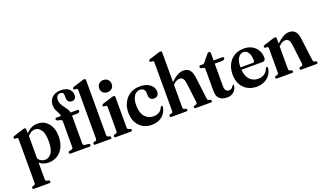

<svg xmlns="http://www.w3.org/2000/svg" viewBox="-85 -1345 3721 2183"><g transform="rotate(-20 1775.0 -254.0)"><path d="M178 -429.5V-381.5Q207 -414.5 241.8 -431.8Q276.5 -449 318 -449Q397 -449 447 -390.2Q497 -331.5 497 -231Q497 -154.5 469.8 -100.2Q442.5 -46 395.8 -17.5Q349 11 290 11Q223 11 180.5 -28.5V170Q180.5 193 195 197L221 201.5Q232.5 208 232.5 218.5Q232.5 234 215.5 234H30Q13 234 13 218.5Q13 208 25.5 201.5L44 197Q58.5 192.5 58.5 170V-354.5Q58.5 -371 46.5 -374.5L20.5 -375Q8.5 -379.5 8.5 -390Q8.5 -401 25 -407.5L129 -440.5Q150 -448.5 160.5 -448.5Q178 -448.5 178 -429.5ZM268 -397.5Q219.5 -397.5 180.5 -349.5V-76.5Q212.5 -32.5 262.5 -32.5Q309.5 -32.5 340.8 -76Q372 -119.5 372 -217Q372 -310 342.5 -353.8Q313 -397.5 268 -397.5Z M720.5 -64.5Q720.5 -41 739 -38.5L786.5 -32.5Q803.5 -30.5 803.5 -16Q803.5 0 786 0H558.5Q541.5 0 541.5 -15.5Q541.5 -27.5 556 -32.5L582.5 -38Q600 -42.5 600 -63.5V-375Q600 -389.5 583.5 -396L547.5 -404.5Q530 -411.5 530 -424Q530 -439 546.5 -439H601Q600 -460 588.2 -480.2Q576.5 -500.5 565 -525.2Q553.5 -550 553.5 -585Q553.5 -643.5 592 -679.2Q630.5 -715 699 -715Q763 -715 795.5 -684.5Q828 -654 828 -613Q828 -583 813.5 -568.2Q799 -553.5 776 -553.5Q751 -553.5 735.8 -569.8Q720.5 -586 720.5 -614V-647Q720.5 -686 683.5 -686Q657.5 -686 643.2 -669Q629 -652 628.5 -621.5Q628.5 -594 641.2 -569.8Q654 -545.5 671 -523.5Q688 -501.5 701.2 -480.8Q714.5 -460 715.5 -439H797Q815.5 -439 815.5 -425Q815.5 -400.5 777.5 -400.5H720.5ZM1008.5 -723.5V-64Q1008.5 -41 1023 -37L1043.5 -32.5Q1055 -26.5 1055 -15.5Q1055 0 1038 0H856Q839 0 839 -15.5Q839 -26.5 851.5 -32.5L872 -37Q886.5 -41 886.5 -64V-648Q886.5 -664.5 874.5 -668L848.5 -669Q836.5 -673 836.5 -683.5Q836.5 -695 853 -701L961 -735Q973 -739 979.2 -740.5Q985.5 -742 991 -742Q1008.5 -742 1008.5 -723.5Z M1191.5 -512Q1157.5 -512 1137 -532.5Q1116.5 -553 1116.5 -585Q1116.5 -617.5 1137.2 -638.2Q1158 -659 1191.5 -659Q1225.5 -659 1246.5 -638.2Q1267.5 -617.5 1267.5 -585.5Q1267.5 -553 1246.5 -532.5Q1225.5 -512 1191.5 -512ZM1256.5 -428V-64Q1256.5 -41.5 1270.5 -37L1291.5 -32.5Q1303 -26.5 1303 -15.5Q1303 0 1286 0H1104Q1087 0 1087 -15.5Q1087 -26.5 1098.5 -32L1120 -37Q1134.5 -41.5 1134.5 -64V-353Q1134.5 -369.5 1122.5 -373L1096.5 -373.5Q1084.5 -378 1084.5 -388.5Q1084.5 -399.5 1101 -406L1209 -440Q1221 -444 1227.2 -445.5Q1233.5 -447 1239 -447Q1256.5 -447 1256.5 -428Z M1724 -327Q1724 -297.5 1707.8 -280.8Q1691.5 -264 1664 -264Q1636 -264 1621 -280.8Q1606 -297.5 1606 -327V-352Q1606 -380 1589.5 -396Q1573 -412 1543.5 -412Q1500 -412 1472.8 -371.2Q1445.5 -330.5 1445.5 -260Q1445.5 -170 1486 -122.8Q1526.5 -75.5 1587.5 -75.5Q1674 -75.5 1701.5 -146Q1709.5 -155.5 1716.5 -155.5Q1726 -155 1725 -141Q1716 -75 1666.5 -32.8Q1617 9.5 1539 9.5Q1479.5 9.5 1433 -17Q1386.5 -43.5 1359.8 -93.2Q1333 -143 1333 -213Q1333 -280 1360.5 -333.2Q1388 -386.5 1438 -417.8Q1488 -449 1554.5 -449Q1635 -449 1679.5 -413Q1724 -377 1724 -327Z M1929.5 -723.5V-366.5Q1976 -410.5 2012.5 -429.8Q2049 -449 2082.5 -449Q2132 -449 2157.8 -418.5Q2183.5 -388 2191.5 -328L2224 -65.5Q2225.5 -52 2228.5 -45.5Q2231.5 -39 2240 -36.5L2259 -32Q2271 -25.5 2271 -15.5Q2271 0 2253.5 0H2070Q2054 0 2054 -15.5Q2054 -25.5 2064.5 -30.5L2085.5 -35.5Q2103.5 -41 2100.5 -64L2071.5 -298Q2066.5 -338 2052.5 -357.2Q2038.5 -376.5 2010.5 -376.5Q1975.5 -376.5 1934.5 -338.5L1929.5 -333.5V-64Q1929.5 -40 1943.5 -35.5L1964.5 -30.5Q1974.5 -25.5 1974.5 -15.5Q1974.5 0 1958.5 0H1777Q1760 0 1760 -15.5Q1760 -26.5 1772.5 -32.5L1793 -37Q1807.5 -41 1807.5 -64V-648Q1807.5 -664.5 1795.5 -668L1769.5 -669Q1757.5 -673 1757.5 -683.5Q1757.5 -695 1774 -701L1882 -735Q1894 -739 1900.2 -740.5Q1906.5 -742 1912 -742Q1929.5 -742 1929.5 -723.5Z M2314.5 -398 2283 -404.5Q2275.5 -407 2273.2 -411.5Q2271 -416 2271 -422Q2271 -439 2289 -439H2321.5Q2331.5 -439 2341 -454L2402.5 -529Q2415.5 -547 2430 -547Q2447 -547 2447 -526.5V-439H2552Q2570 -439 2570 -424.5Q2570 -414.5 2560.8 -407.5Q2551.5 -400.5 2532.5 -400.5H2447V-128.5Q2447 -59.5 2498 -59.5Q2521.5 -59.5 2535 -74.2Q2548.5 -89 2559 -103.5Q2569 -107.5 2568 -91Q2562.5 -46.5 2531.2 -18.5Q2500 9.5 2449.5 9.5Q2390 9.5 2358.5 -20.2Q2327 -50 2327 -112.5V-375.5Q2327 -385 2324.8 -390Q2322.5 -395 2314.5 -398Z M3000.5 -270Q3000.5 -231.5 2961.5 -231.5H2708.5Q2714.5 -150.5 2754 -110Q2793.5 -69.5 2855 -69.5Q2900 -69.5 2932.5 -92.5Q2965 -115.5 2975.5 -153Q2983 -162.5 2990 -162Q3000 -162.5 2999.5 -148Q2997 -105 2972.2 -69Q2947.5 -33 2905.2 -11.5Q2863 10 2808.5 10Q2744 10 2696 -18Q2648 -46 2621.5 -96.2Q2595 -146.5 2595 -213.5Q2595 -282 2621.5 -335.2Q2648 -388.5 2697.2 -418.8Q2746.5 -449 2815.5 -449Q2871.5 -449 2913.2 -425.5Q2955 -402 2977.8 -361.5Q3000.5 -321 3000.5 -270ZM2799.5 -412.5Q2758.5 -412.5 2733 -374Q2707.5 -335.5 2707.5 -260H2859Q2877 -260 2877 -279Q2877 -345 2854.8 -378.8Q2832.5 -412.5 2799.5 -412.5Z M3208 -428V-365.5Q3255 -409.5 3291.5 -429.2Q3328 -449 3362 -449Q3411 -449 3436.5 -419Q3462 -389 3469 -331.5L3502.5 -65.5Q3504 -52 3507 -45.5Q3510 -39 3518.5 -36.5L3537.5 -32Q3549.5 -25.5 3549.5 -15.5Q3549.5 0 3532 0H3348.5Q3332.5 0 3332.5 -15.5Q3332.5 -25.5 3343 -30.5L3364 -35.5Q3382 -41 3379 -64L3350 -302Q3344.5 -339.5 3330.8 -358Q3317 -376.5 3290 -376.5Q3254 -376.5 3213 -337.5L3208 -333V-64Q3208 -40 3222 -35.5L3243 -30.5Q3253 -25.5 3253 -15.5Q3253 0 3237 0H3055.5Q3038.5 0 3038.5 -15.5Q3038.5 -26 3050 -32L3071.5 -37Q3086 -41 3086 -64V-353Q3086 -369.5 3074 -373L3048 -373.5Q3036 -378 3036 -388.5Q3036 -399.5 3052.5 -406L3160.5 -440Q3172.5 -444 3178.8 -445.5Q3185 -447 3190.5 -447Q3208 -447 3208 -428Z"/></g></svg>

Font: Fraunces 144pt Soft SemiBold
Style: Regular
Weight: 600
Version: Version 1.000;[b76b70a41]